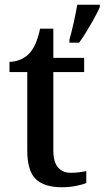

<svg xmlns="http://www.w3.org/2000/svg" viewBox="-20 -780 441 810"><path d="M241 10Q167 10 131 -24.5Q95 -59 95 -146V-476H20V-519Q41 -519 64 -528Q87 -537 103 -554Q134 -586 149 -659H205V-536H335V-476H205V-146Q205 -97 224.5 -74Q244 -51 279 -51Q297 -51 313 -53Q329 -55 344 -58V-8Q331 -2 302 4Q273 10 241 10ZM273 -613Q282 -645 291 -685Q300 -725 306 -760H401V-750Q392 -729 377 -702Q362 -675 345.5 -648Q329 -621 314 -600H273Z"/></svg>

Font: Noto Serif Toto Medium
Style: Regular
Weight: 500
Designer: Monotype Design Team
Foundry: Monotype Imaging Inc.
Version: Version 2.001; ttfautohint (v1.8.4.7-5d5b)